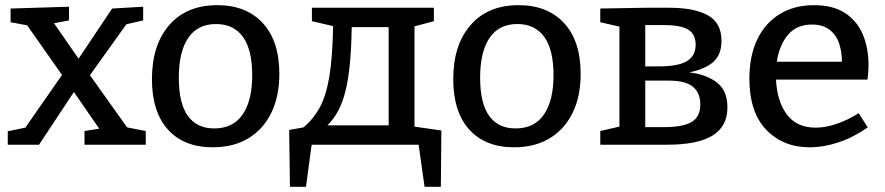

<svg xmlns="http://www.w3.org/2000/svg" viewBox="-20 -560 3426 743"><path d="M10 0V-52L78 -66L220 -270L85 -462L21 -474V-527L247 -534V-481L189 -470L284 -333L414 -527L534 -534V-481L469 -466L328 -269L472 -67L544 -53V0H307V-53L364 -62L266 -204L131 0Z M821 -540Q933 -540 997 -470.5Q1061 -401 1061 -274Q1061 -187 1030 -123.5Q999 -60 941.5 -25Q884 10 803 10Q692 10 630 -58.5Q568 -127 568 -254Q568 -386 635 -463Q702 -540 821 -540ZM816 -467Q745 -467 708.5 -413.5Q672 -360 672 -259Q672 -160 707 -111.5Q742 -63 809 -63Q882 -63 919 -117Q956 -171 956 -269Q956 -368 920 -417.5Q884 -467 816 -467Z M1102 163 1099 -57 1154 -67Q1192 -98 1217 -143.5Q1242 -189 1254.5 -264Q1267 -339 1269 -459L1187 -478V-530H1659V-478L1584 -458V-70L1688 -55L1686 163H1623L1600 0H1186L1164 163ZM1247 -75H1484V-455H1341Q1339 -301 1318 -212Q1297 -123 1247 -75Z M1987 -540Q2099 -540 2163 -470.5Q2227 -401 2227 -274Q2227 -187 2196 -123.5Q2165 -60 2107.5 -25Q2050 10 1969 10Q1858 10 1796 -58.5Q1734 -127 1734 -254Q1734 -386 1801 -463Q1868 -540 1987 -540ZM1982 -467Q1911 -467 1874.5 -413.5Q1838 -360 1838 -259Q1838 -160 1873 -111.5Q1908 -63 1975 -63Q2048 -63 2085 -117Q2122 -171 2122 -269Q2122 -368 2086 -417.5Q2050 -467 1982 -467Z M2477 -530H2570Q2666 -530 2719 -501Q2772 -472 2772 -402Q2772 -348 2740 -320Q2708 -292 2647 -280Q2714 -272 2754.5 -240.5Q2795 -209 2795 -145Q2795 -71 2737.5 -35.5Q2680 0 2562 0H2303V-53L2377 -70V-457L2303 -474V-527ZM2550 -463H2477V-303H2528Q2605 -303 2638.5 -323.5Q2672 -344 2672 -387Q2672 -429 2642 -446Q2612 -463 2550 -463ZM2550 -68Q2623 -68 2656.5 -88Q2690 -108 2690 -156Q2690 -201 2661 -224.5Q2632 -248 2570 -248H2477V-68Z M3113 10Q3010 10 2945 -58Q2880 -126 2880 -256Q2880 -344 2910.5 -407.5Q2941 -471 2997.5 -505.5Q3054 -540 3130 -540Q3203 -540 3249.5 -510Q3296 -480 3318.5 -427.5Q3341 -375 3341 -308Q3341 -295 3340 -282Q3339 -269 3337 -252H2983Q2987 -168 3025 -117Q3063 -66 3137 -66Q3173 -66 3215.5 -80Q3258 -94 3303 -122L3338 -67Q3282 -28 3224.5 -9Q3167 10 3113 10ZM3122 -465Q3063 -465 3029.5 -425.5Q2996 -386 2986 -321H3238Q3238 -360 3227 -392.5Q3216 -425 3190 -445Q3164 -465 3122 -465Z"/></svg>

Font: Bitter Medium
Style: Regular
Weight: 500
Designer: Sol Matas, and Bitter project Authors
Foundry: Sol Matas
Version: Version 2.001